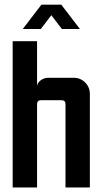

<svg xmlns="http://www.w3.org/2000/svg" viewBox="-20 -824 451 844"><path d="M162.1 -803.6H249.3L331.4 -696.4H252.1L205.7 -757.1L159.3 -696.4H80ZM35.7 -642.9H142.9V-446.4Q145.7 -462.1 160.4 -472.1Q175 -482.1 191.4 -482.1H303.6Q333.6 -482.1 354.3 -461.4Q375 -440.7 375 -410.7V0H267.9V-365.7Q267.9 -383.6 250 -383.6H160.7Q142.9 -383.6 142.9 -365.7V0H35.7Z"/></svg>

Font: Aire Exterior
Style: Regular
Weight: 400
Width: 4
Designer: Jayvee Enaguas (HarvettFox96)
Version: 20190503.02